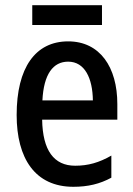

<svg xmlns="http://www.w3.org/2000/svg" viewBox="-20 -708 511 738"><path d="M372 -688H104V-612H372ZM242 -549C116 -549 44 -448 44 -266C44 -99 115 10 262 10C318 10 364 -1 408 -25V-110C361 -83 319 -71 269 -71C187 -71 144 -130 142 -248H431V-308C431 -450 364 -549 242 -549ZM242 -471C306 -471 336 -407 337 -322H143C148 -423 184 -471 242 -471Z"/></svg>

Font: Noto Sans Gujarati Condensed Medium
Style: Regular
Weight: 500
Width: 3
Designer: Jelle Bosma - Monotype Design Team, Universal Thirst
Foundry: Monotype Imaging Inc.
Version: Version 2.106